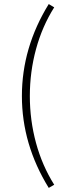

<svg xmlns="http://www.w3.org/2000/svg" viewBox="-20 -751 319 946"><path d="M87.9 -277.8Q87.9 -516.6 220.2 -731L247.1 -714.8Q188 -621.1 157.5 -509Q127 -397 127 -277.8Q127 -158.7 157.5 -46.6Q188 65.4 247.1 159.2L220.2 174.8Q87.9 -39.6 87.9 -277.8Z"/></svg>

Font: Source Sans Pro Light
Style: Regular
Weight: 300
Designer: Paul D. Hunt
Foundry: Adobe Systems Incorporated
Version: Version 2.020;PS 2.0;hotconv 1.0.86;makeotf.lib2.5.63406